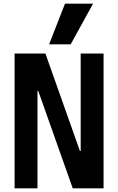

<svg xmlns="http://www.w3.org/2000/svg" viewBox="-20 -1020 640 1040"><path d="M59 0V-730H226L413 -202H417V-730H541V0H374L187 -528H183V0ZM363 -780H246L332 -1000H484Z"/></svg>

Font: M PLUS Code Latin Expanded SemiBold
Style: Regular
Weight: 600
Width: 7
Designer: Coji Morishita
Foundry: UNDERFOREST DESIGN
Version: Version 1.002; ttfautohint (v1.8.3)